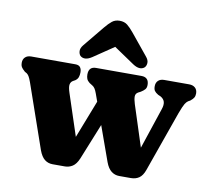

<svg xmlns="http://www.w3.org/2000/svg" viewBox="-82 -748 920 835"><g transform="rotate(10 378.0 -330.5)"><path d="M255.7 2H201.9Q181.4 2 166.4 -9.9Q151.4 -21.9 141.5 -48.7L42.9 -332.3Q36.4 -350.3 31.8 -357.5Q27.2 -364.7 22.1 -368.3L13.4 -373.2Q0.7 -384.4 -3.2 -391.4Q-7.1 -398.3 -7.1 -409.1Q-7.1 -425.3 2.6 -434.3Q12.4 -443.4 28.9 -443.4H223.7Q239.1 -443.4 245.4 -435.1Q251.8 -426.9 251.8 -412.3Q251.8 -400.4 248.5 -391.2Q245.3 -382 235.7 -375.2L226.1 -369.9Q216.4 -364.3 214.2 -352.5Q212 -340.6 220.2 -316.2L301 -71.1L253.5 -63L360.7 -338.5L422 -305.9L316.3 -44Q305.3 -17.8 289.7 -7.9Q274.2 2 255.7 2ZM547.2 2H495.8Q476.3 2 460.9 -9.9Q445.5 -21.8 435.7 -48.4L333.1 -334.4Q328.4 -347.4 323.6 -354.6Q318.8 -361.8 312.6 -365.4L299 -374Q289.6 -381.2 286.2 -389.7Q282.9 -398.2 282.9 -409.1Q282.9 -443.4 315.3 -443.4H515.4Q548.7 -443.4 548.7 -409.1Q548.7 -396.4 542.4 -389.4Q536.2 -382.4 524.6 -375.2L514.2 -369.9Q502.5 -363.5 502.3 -350.7Q502.2 -337.9 508.5 -317.9L588.3 -71.1L543.2 -63L627.8 -316.7Q634.4 -335.8 630.9 -349Q627.4 -362.1 612.7 -370.3L601.5 -375.2Q589.7 -382.3 584.9 -389.3Q580.2 -396.2 580.2 -409.1Q580.2 -425.2 589.8 -434.3Q599.4 -443.4 616.2 -443.4H726.6Q743.2 -443.4 753.1 -434.4Q763 -425.4 763 -409.2Q763 -398.4 758.7 -391Q754.4 -383.6 743.3 -374.8L734.4 -369.9Q727.8 -365.5 721.4 -355.4Q715 -345.3 702.3 -311.3L607.6 -43.8Q598.6 -18.7 583.5 -8.3Q568.4 2 547.2 2ZM416.1 -571.6H346.8L472.2 -486.7Q488.2 -476.2 501.1 -475.5Q514.1 -474.8 523.2 -482.9Q530.6 -490.2 531.3 -503.1Q532.1 -516.1 519.8 -530.5L444.4 -622.7Q429.3 -641.3 415.7 -652.3Q402.1 -663.3 381.1 -663.3Q361.2 -663.3 347.5 -652.2Q333.9 -641.2 318.7 -622.7L243 -530.5Q231.2 -516.2 232 -503.1Q232.8 -490.1 239.7 -482.9Q248.9 -474.8 261.7 -475.5Q274.5 -476.2 290.6 -486.7Z"/></g></svg>

Font: Fraunces 144pt S100 Black
Style: Regular
Weight: 900
Version: Version 1.000